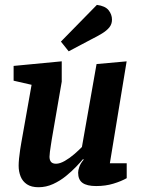

<svg xmlns="http://www.w3.org/2000/svg" viewBox="-20 -763 587 794"><path d="M139.3 11.3Q109.7 11.3 91.5 -0.8Q73.3 -12.9 65.2 -33.3Q57.1 -53.7 57.1 -77.8Q57.1 -89.6 58.8 -107.9Q60.6 -126.2 63.4 -144.3Q66.2 -162.5 68 -172.3L110.6 -412.3L36.3 -429.3V-490.4L235.3 -509.4V-425.3L194.2 -187.3Q193.2 -179 190.6 -164Q188 -149 186.4 -135.2Q184.7 -121.4 184.7 -114.8Q184.7 -101.4 190.9 -93.7Q197.2 -85.9 211.7 -85.9Q227.7 -85.9 248.1 -97.6Q268.4 -109.2 287.5 -125.8Q306.6 -142.4 318.8 -155.2L379.3 -498.1L503.7 -509.3L434.3 -87.7H504V-26.2Q481.3 -13.3 448.9 -3.5Q416.6 6.4 377.7 6.4Q339.5 6.4 321.3 -6.7Q303.1 -19.8 303.1 -48.9Q303.1 -58.4 307.9 -72.7Q312.7 -87 326.3 -103L323.3 -105Q313.5 -93.2 295.2 -73.9Q276.9 -54.6 252.8 -35Q228.7 -15.3 199.7 -2Q170.6 11.3 139.3 11.3ZM264 -550.8 231.9 -591 380.7 -742.8Q415.2 -738.3 429.2 -720.7Q443.1 -703 443.1 -681.8Q443.1 -663.3 432.2 -649.8Q421.2 -636.3 401.9 -624.5Q382.7 -612.8 356.8 -599.9Z"/></svg>

Font: Faustina Light
Style: Italic
Weight: 300
Italic angle: -8°
Designer: Alfonso Garcia
Foundry: http://www.omnibus-type.com
Version: Version 1.200